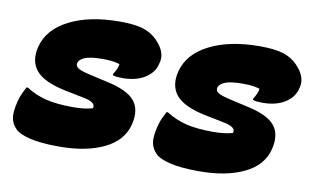

<svg xmlns="http://www.w3.org/2000/svg" viewBox="-63 -675 1326 810"><g transform="rotate(10 600.0 -270.0)"><path d="M392 -552Q455 -552 491.5 -540.5Q528 -529 553 -503Q576 -479 584 -456.5Q592 -434 587 -414L584 -402Q575 -366 537.5 -342.5Q500 -319 442 -319Q429 -319 419 -320Q409 -321 401 -324V-330Q408 -340 413.5 -352.5Q419 -365 420 -375Q407 -379 390.5 -381.5Q374 -384 349 -384Q294 -384 271 -374Q248 -364 244 -350Q240 -335 254.5 -326Q269 -317 320 -306L382 -292Q471 -273 501.5 -235Q532 -197 516 -133Q498 -62 421.5 -25Q345 12 229 12Q150 12 103.5 0.5Q57 -11 41 -28Q22 -47 17 -72Q12 -97 24 -145Q29 -165 36.5 -181Q44 -197 51 -210H57Q96 -185 141.5 -173.5Q187 -162 260 -162Q284 -162 305 -164.5Q326 -167 342 -172Q351 -197 301 -208L216 -225Q122 -244 88 -284Q54 -324 70 -388Q90 -465 176 -508.5Q262 -552 392 -552Z M992 -552Q1055 -552 1091.5 -540.5Q1128 -529 1153 -503Q1176 -479 1184 -456.5Q1192 -434 1187 -414L1184 -402Q1175 -366 1137.5 -342.5Q1100 -319 1042 -319Q1029 -319 1019 -320Q1009 -321 1001 -324V-330Q1008 -340 1013.5 -352.5Q1019 -365 1020 -375Q1007 -379 990.5 -381.5Q974 -384 949 -384Q894 -384 871 -374Q848 -364 844 -350Q840 -335 854.5 -326Q869 -317 920 -306L982 -292Q1071 -273 1101.5 -235Q1132 -197 1116 -133Q1098 -62 1021.5 -25Q945 12 829 12Q750 12 703.5 0.5Q657 -11 641 -28Q622 -47 617 -72Q612 -97 624 -145Q629 -165 636.5 -181Q644 -197 651 -210H657Q696 -185 741.5 -173.5Q787 -162 860 -162Q884 -162 905 -164.5Q926 -167 942 -172Q951 -197 901 -208L816 -225Q722 -244 688 -284Q654 -324 670 -388Q690 -465 776 -508.5Q862 -552 992 -552Z"/></g></svg>

Font: Recursive Mn Csl St Blk
Style: Italic
Weight: 900
Italic angle: -15°
Monospace: yes
Version: Version 1.079;hotconv 1.0.112;makeotfexe 2.5.65598; ttfautoh